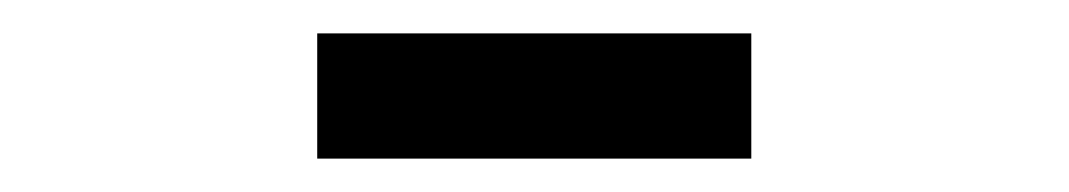

<svg xmlns="http://www.w3.org/2000/svg" viewBox="-20 -790 640 115"><path d="M170 -770H430V-695H170Z"/></svg>

Font: JetBrainsMono NF
Style: Regular
Weight: 400
Monospace: yes
Designer: Philipp Nurullin, Konstantin Bulenkov
Foundry: JetBrains
Version: Version 1.0.2; ttfautohint (v1.8.3)